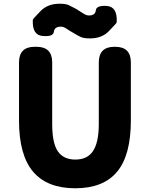

<svg xmlns="http://www.w3.org/2000/svg" viewBox="-20 -996 803 1030"><path d="M82 -350V-661Q82 -745 166 -745H176Q260 -745 260 -661V-331Q260 -228 290.5 -184Q321 -140 384 -140Q447 -140 477 -183Q510 -229 510 -331V-661Q510 -745 594 -745H598Q682 -745 682 -661V-350Q682 -163 608 -74.5Q534 14 383.5 14Q233 14 157.5 -75Q82 -164 82 -350ZM463 -790Q430 -790 414.5 -797Q399 -804 376 -818Q353 -831 337 -842Q321 -853 307 -853Q272 -853 269 -825.5Q266 -798 209 -803Q152 -807 156 -890Q156 -894 198 -937Q236 -976 300 -976Q332 -976 347.5 -969Q363 -962 387 -949Q410 -935 426.5 -924Q443 -913 457 -913Q491 -913 494 -940.5Q497 -968 554 -964Q611 -959 606 -876Q606 -872 564 -829Q527 -790 463 -790Z"/></svg>

Font: Resource Han Rounded TW Heavy
Style: Regular
Weight: 900
Designer: Cyano Hao (round all glyphs); Ryoko NISHIZUKA 西塚涼子 (kana, bopomofo & ideographs); Paul D. Hunt (Latin, Greek & Cyrillic)
Foundry: Cyano Hao
Version: 0.990